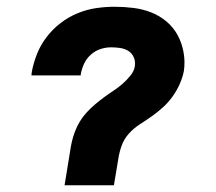

<svg xmlns="http://www.w3.org/2000/svg" viewBox="-20 -548 640 568"><path d="M317 0H171L187 -98Q189 -113 192.5 -128.5Q196 -144 202 -159.5Q208 -175 216.5 -189Q225 -203 236.5 -215.5Q248 -228 261 -239Q274 -250 287.5 -260Q301 -270 315.5 -279.5Q330 -289 342.5 -300Q355 -311 366 -324.5Q377 -338 379 -353Q381 -367 375.5 -379Q370 -391 359.5 -397.5Q349 -404 335.5 -406Q322 -408 309 -408Q293 -408 277.5 -403Q262 -398 249 -386.5Q236 -375 229 -360Q222 -345 219 -329V-325H73L74 -335Q79 -362 89.5 -388.5Q100 -415 118 -438.5Q136 -462 159.5 -480Q183 -498 210 -509Q237 -520 264.5 -524Q292 -528 319 -528Q347 -528 375 -524.5Q403 -521 428 -511Q453 -501 473 -484Q493 -467 505.5 -444Q518 -421 523 -393.5Q528 -366 524 -338Q520 -318 511.5 -299Q503 -280 490.5 -262.5Q478 -245 462 -230.5Q446 -216 429 -204Q412 -192 394 -180.5Q376 -169 361.5 -153Q347 -137 340 -117.5Q333 -98 330 -78Z"/></svg>

Font: Iosevka Heavy Extended Oblique
Style: Regular
Weight: 900
Width: 7
Italic angle: -9°
Monospace: yes
Designer: Belleve Invis
Foundry: Belleve Invis
Version: Version 32.5.0; ttfautohint (v1.8.4)